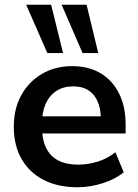

<svg xmlns="http://www.w3.org/2000/svg" viewBox="-20 -777 582 807"><path d="M306 10Q223 10 163 -21Q103 -52 70.5 -109Q38 -166 38 -244Q38 -320 69.5 -377Q101 -434 156.5 -466.5Q212 -499 283 -499Q353 -499 403 -469Q453 -439 480.5 -384Q508 -329 508 -253V-216H139V-288H420L404 -273Q404 -341 374 -377.5Q344 -414 288 -414Q246 -414 216.5 -394.5Q187 -375 171.5 -339.5Q156 -304 156 -255V-248Q156 -193 173 -157Q190 -121 224 -103Q258 -85 308 -85Q349 -85 390 -97.5Q431 -110 465 -137L500 -53Q465 -24 412 -7Q359 10 306 10ZM327 -554 239 -757H344L393 -554ZM179 -554 90 -757H195L245 -554Z"/></svg>

Font: Nunito Sans 12pt ExtraLight
Style: Regular
Weight: 200
Designer: Vernon Adams
Foundry: Vernon Adams
Version: Version 3.101;gftools[0.9.27]